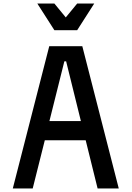

<svg xmlns="http://www.w3.org/2000/svg" viewBox="-20 -1060 740 1080"><path d="M52 0 257 -800H443L648 0H529L462 -271H232L164 0ZM342 -715 258 -379H435L352 -715ZM510 -1040 414 -890H286L190 -1040H286L350 -962L414 -1040Z"/></svg>

Font: Martian Mono
Style: Regular
Weight: 400
Monospace: yes
Designer: Roman Shamin
Foundry: Evil Martians
Version: Version 1.000; ttfautohint (v1.8.4.7-5d5b)